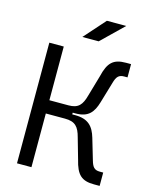

<svg xmlns="http://www.w3.org/2000/svg" viewBox="-130 -979 847 1066"><g transform="rotate(15 293.0 -446.0)"><path d="M72.3 0H155.3V-308.6H265.1C324.7 -308.6 345.7 -283.7 360.8 -226.1L394.5 -107.9C414.6 -24.9 443.8 2.4 515.6 2.4H547.9V-74.2H528.3C497.1 -74.2 485.4 -88.4 475.1 -124.5L439.5 -245.1C421.4 -306.6 390.6 -341.8 314.9 -341.8H298.3V-351.6H314.9C387.7 -351.6 415 -386.7 433.1 -448.2L468.8 -568.8C479 -605 491.2 -619.6 522 -619.6H541.5V-695.8H512.7C440.4 -695.8 411.1 -668.5 391.6 -585.4L357.4 -467.3C341.8 -409.2 321.3 -384.8 265.1 -384.8H155.3V-693.4H72.3ZM241.2 -771.5H335L460.9 -893.6H349.6Z"/></g></svg>

Font: Cascadia Mono PL SemiLight
Style: Regular
Weight: 350
Monospace: yes
Designer: Aaron Bell
Foundry: Saja Typeworks
Version: Version 2404.023